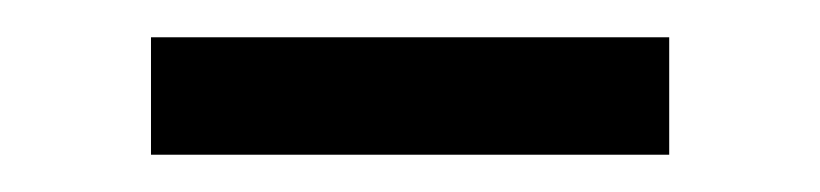

<svg xmlns="http://www.w3.org/2000/svg" viewBox="-20 -692 440 103"><path d="M339 -672V-609H61V-672Z"/></svg>

Font: Exo 2
Style: Regular
Weight: 400
Designer: Natanael Gama
Foundry: Natanael Gama
Version: Version 2.010